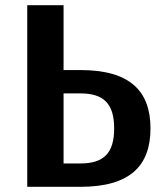

<svg xmlns="http://www.w3.org/2000/svg" viewBox="-20 -720 635 740"><path d="M290 -360C380 -360 420 -320 420 -225C420 -130 380 -90 290 -90H225V-360ZM225 -450V-700H85V0H290C480 0 560 -80 560 -225C560 -370 480 -450 290 -450Z"/></svg>

Font: Scada
Style: Bold
Weight: 700
Designer: Jovanny Lemonad
Foundry: Jovanny Lemonad
Version: Version 3.005